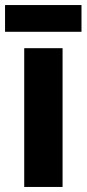

<svg xmlns="http://www.w3.org/2000/svg" viewBox="-36 -741 343 761"><path d="M212 0H60V-550H212ZM287 -721V-615H-16V-721Z"/></svg>

Font: Noto Sans Myanmar Condensed ExtraBold
Style: Regular
Weight: 800
Width: 3
Designer: Monotype Design Team
Foundry: Monotype Imaging Inc.
Version: Version 2.107; ttfautohint (v1.8.4.7-5d5b)